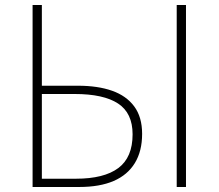

<svg xmlns="http://www.w3.org/2000/svg" viewBox="-20 -746 872 766"><path d="M110 0V-726H147V-404H291Q370 -404 427 -384Q484 -364 515.5 -321.5Q547 -279 547 -212Q547 -143 518 -95.5Q489 -48 433.5 -24Q378 0 296 0ZM147 -33H283Q395 -33 452 -75.5Q509 -118 509 -210Q509 -295 451 -333Q393 -371 278 -371H147ZM685 0V-726H722V0Z"/></svg>

Font: Noto Sans TC
Style: Regular
Weight: 100
Designer: Ryoko NISHIZUKA 西塚涼子 (kana, bopomofo & ideographs); Paul D. Hunt (Latin, Greek & Cyrillic); Sandoll Communications 산돌커뮤니
Foundry: Adobe
Version: Version 2.004;hotconv 1.0.118;makeotfexe 2.5.65603